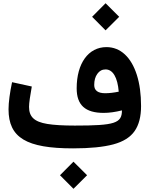

<svg xmlns="http://www.w3.org/2000/svg" viewBox="-20 -925 936 1197"><path d="M638.2 -735.8 723.1 -820.3 638.2 -904.8 554.2 -820.3ZM740.2 -236.8C740.2 -156.7 695.8 -142.1 446.8 -142.1C373.5 -142.1 316.4 -145.5 274.9 -152.3C191.9 -166 161.1 -198.2 161.1 -258.8C161.1 -283.7 168 -328.6 178.2 -385.7L55.2 -412.6C41.5 -348.1 33.2 -286.6 33.2 -243.7C33.2 -66.4 145 0 435.5 0C541 0 624.5 -8.3 686.5 -24.9C748.5 -41.5 792.5 -69.3 819.3 -107.9C846.2 -146.5 859.4 -198.2 859.4 -263.7C859.4 -338.4 850.6 -403.3 833 -458.5C797.9 -568.4 731.4 -631.3 643.6 -631.3C531.2 -631.3 458 -530.3 458 -374.5C458 -269.5 511.7 -221.2 626.5 -221.2C661.1 -221.2 699.2 -226.6 740.2 -236.8ZM720.2 -353.5C689.5 -347.2 661.1 -343.8 636.2 -343.8C590.3 -343.8 567.4 -360.8 567.4 -395C567.4 -423.3 573.7 -446.8 586.9 -464.8C599.6 -482.9 616.7 -492.2 638.2 -492.2C683.6 -492.2 712.9 -442.9 720.2 -353.5ZM438 252 522.9 167.5 438 83 354 167.5Z"/></svg>

Font: Estedad Bold
Style: Regular
Weight: 700
Designer: Amin Abedi
Version: Version 7.3